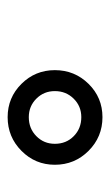

<svg xmlns="http://www.w3.org/2000/svg" viewBox="84 -888 282 490"><g transform="rotate(-90 225.0 -643.0)"><path d="M171 -522.5Q120.5 -522.5 85 -558Q49.5 -593.5 49.5 -644Q49.5 -694 85 -729.2Q120.5 -764.5 171 -764.5Q221 -764.5 256 -729.2Q291 -694 291 -644Q291 -593.5 256 -558Q221 -522.5 171 -522.5ZM171 -576.5Q199 -576.5 218.2 -596Q237.5 -615.5 237.5 -644Q237.5 -672 218.2 -691.2Q199 -710.5 171 -710.5Q142 -710.5 122.5 -691.2Q103 -672 103 -644Q103 -615 122.5 -595.8Q142 -576.5 171 -576.5Z"/></g></svg>

Font: League Mono Condensed Light
Style: Regular
Weight: 300
Width: 1
Designer: Tyler Finck
Foundry: The League of Moveable Type / Tyler Finck
Version: Version 2.210